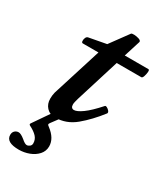

<svg xmlns="http://www.w3.org/2000/svg" viewBox="-201 -586 775 893"><g transform="rotate(30 186.5 -139.0)"><path d="M122 13Q93 13 76 -5.5Q59 -24 59 -52Q59 -61 60 -69.5Q61 -78 63 -86L146 -350H62Q56 -350 55 -358.5Q54 -367 58 -376.5Q62 -386 71 -387L162 -404L233 -501Q236 -505 249 -504.5Q262 -504 274.5 -500Q287 -496 287 -488L259 -399H386Q392 -399 391 -386.5Q390 -374 386 -362Q382 -350 376 -350H244L171 -115Q168 -104 166 -96Q164 -88 164 -82Q164 -61 181 -61Q197 -61 226 -82Q255 -103 296 -149Q299 -153 307 -149Q315 -145 320.5 -138Q326 -131 323 -125Q278 -67 230 -27Q182 13 122 13ZM51 227Q-18 227 -18 187Q-18 173 -9.5 165Q-1 157 11 157Q23 157 44 174Q62 190 72 190Q80 190 87.5 184Q95 178 95 168Q95 147 81 132Q67 117 41 104Q33 100 38 93L102 0H150L115 47Q110 54 111 57Q112 60 119 65Q143 83 154.5 102.5Q166 122 166 143Q166 169 149 188Q132 207 105.5 217Q79 227 51 227Z"/></g></svg>

Font: Junicode SmExp
Style: Bold Italic
Weight: 700
Width: 6
Italic angle: -11°
Designer: Peter S. Baker
Version: Version 2.205; ttfautohint (v1.8.4)